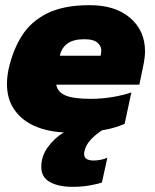

<svg xmlns="http://www.w3.org/2000/svg" viewBox="-20 -504 600 744"><path d="M262 220Q207 220 173.5 201.5Q140 183 140 143Q140 101 165.5 66Q191 31 227 9Q163 6 113.5 -16Q64 -38 35.5 -79Q7 -120 7 -179Q7 -205 13 -235Q30 -311 65.5 -366.5Q101 -422 164.5 -453Q228 -484 328 -484Q427 -484 484.5 -434.5Q542 -385 542 -305Q542 -294 540.5 -282Q539 -270 537 -258L520 -176H198Q203 -147 234 -134Q265 -121 332 -121Q376 -121 419 -128.5Q462 -136 489 -146L463 -24Q444 -16 422.5 -9.5Q401 -3 375 1Q348 19 330 39Q312 59 307 83Q306 87 306 93Q306 118 343 118Q356 118 371 115Q386 112 396 107L375 203Q359 209 328 214.5Q297 220 262 220ZM212 -288H370L372 -301Q375 -322 359.5 -337Q344 -352 307 -352Q264 -352 241 -335Q218 -318 212 -288Z"/></svg>

Font: Kanit ExtraBold
Style: Italic
Weight: 800
Italic angle: -12°
Designer: Katatrad Team
Foundry: CadsonDemak
Version: Version 2.000; ttfautohint (v1.8.3)